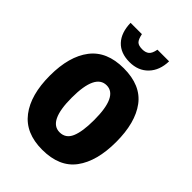

<svg xmlns="http://www.w3.org/2000/svg" viewBox="-272 -1086 1223 1223"><g transform="rotate(45 339.5 -475.0)"><path d="M638 -358Q638 -532 566 -628.5Q494 -725 340 -725Q188 -725 114 -628.5Q40 -532 40 -359Q40 -185 114.5 -87.5Q189 10 339 10Q494 10 566 -87.5Q638 -185 638 -358ZM238 -358Q238 -571 340 -571Q440 -571 440 -358Q440 -254 417 -200.5Q394 -147 339 -147Q238 -147 238 -358ZM513 -960H408Q401 -921 384 -907Q367 -893 338 -893Q304 -893 290 -907Q276 -921 268 -960H166Q168 -873 212.5 -825.5Q257 -778 338 -778Q416 -778 463.5 -827.5Q511 -877 513 -960Z"/></g></svg>

Font: Noto Sans Display SemiCondensed Black
Style: Regular
Weight: 900
Width: 4
Designer: Monotype Design Team
Foundry: Monotype Imaging Inc.
Version: Version 1.900